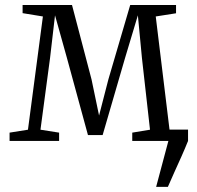

<svg xmlns="http://www.w3.org/2000/svg" viewBox="-20 -552 772 752"><path d="M591.5 180 639.5 0 613.5 -44.5H716.5V0Q704.5 30 691 60.2Q677.5 90.5 663.8 120.5Q650 150.5 637.5 180ZM17.5 0V-32.5L89.5 -44L148 -487.5L68.5 -500.5V-532.5H262L338.5 -241L368 -99.5L404.5 -241L490 -532.5H669.5V-500L590 -487.5L644 -44L714.5 -32.5V0H498V-32.5L567.5 -44L536 -324L520 -492L470 -325.5L382 -23H324.5L242 -325.5L195.5 -492L176 -324.5L138.5 -44L211.5 -32.5V0Z"/></svg>

Font: Merriweather 72pt Light
Style: Regular
Weight: 300
Version: Version 2.100